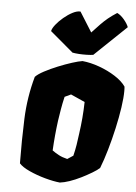

<svg xmlns="http://www.w3.org/2000/svg" viewBox="-57 -879 659 933"><g transform="rotate(5 272.0 -412.5)"><path d="M270.5 9.8Q239.3 6.8 197.8 -4.6Q156.2 -16.1 120.4 -32.5Q84.5 -48.8 69.3 -66.4Q67.9 -177.2 72 -283.7Q76.2 -390.1 104.5 -491.2Q117.2 -504.9 146.5 -520.5Q175.8 -536.1 211.2 -550.5Q246.6 -564.9 278.8 -575.2Q311 -585.4 329.1 -587.9Q368.7 -584 411.4 -568.6Q454.1 -553.2 489.7 -530.5Q525.4 -507.8 543 -481.9Q543.5 -477.5 543.7 -471.9Q543.9 -466.3 543.9 -460Q543.9 -428.2 536.9 -379.9Q529.8 -331.5 517.6 -276.9Q505.4 -222.2 490.2 -169.9Q475.1 -117.7 459.5 -78.1Q448.7 -67.4 423.6 -52.5Q398.4 -37.6 374 -25.4Q312.5 4.9 270.5 9.8ZM296.4 -107.4 324.7 -126Q331.5 -153.8 335.7 -179.7Q339.8 -205.6 343.3 -233.9Q349.1 -274.4 352.3 -312.3Q355.5 -350.1 356.4 -390.6L287.6 -421.4L257.3 -407.2Q249.5 -374.5 244.6 -345Q239.7 -315.4 235.8 -289.6Q226.1 -217.3 222.2 -142.6Q236.3 -132.3 253.9 -122.8Q271.5 -113.3 296.4 -107.4ZM378.4 -622.6Q366.7 -620.6 347.2 -620.1Q327.6 -619.6 308.3 -620.8Q289.1 -622.1 276.9 -624.5L164.1 -719.7Q166.5 -732.9 181.2 -751.5Q195.8 -770 217 -787.8Q238.3 -805.7 260 -816.9Q281.7 -828.1 298.3 -826.7L358.9 -730Q382.3 -755.4 399.2 -772.7Q416 -790 433.8 -804.7Q451.7 -819.3 476.6 -835.4Q493.7 -827.6 510.5 -807.9Q527.3 -788.1 533.7 -771Z"/></g></svg>

Font: Fruktur
Style: Italic
Weight: 400
Italic angle: -8°
Designer: Viktoriya Grabowska, Eben Sorkin
Foundry: Viktoriya Grabowska
Version: Version 1.008; ttfautohint (v1.8.4.7-5d5b)